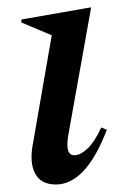

<svg xmlns="http://www.w3.org/2000/svg" viewBox="-20 -482 332 512"><path d="M129 10Q89 10 73.5 -19.5Q58 -49 68 -100L118 -388L37 -422V-430L220 -462H223L162 -121Q153 -68 178 -68Q194 -68 213 -85.5Q232 -103 250 -142L265 -136Q236 -61 202 -25.5Q168 10 129 10Z"/></svg>

Font: Spectral Medium
Style: Italic
Weight: 500
Italic angle: -10°
Designer: Jean-Baptiste Levee
Foundry: Production Type
Version: Version 2.001